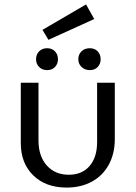

<svg xmlns="http://www.w3.org/2000/svg" viewBox="-20 -842 613 868"><path d="M172 -707 369 -822 406 -756 199 -662ZM143 -574Q143 -596 157 -610Q171 -624 193 -624Q215 -624 228.5 -610Q242 -596 242 -574Q242 -553 228.5 -539Q215 -525 193 -525Q171 -525 157 -539Q143 -553 143 -574ZM334 -574Q334 -596 348.5 -610Q363 -624 386 -624Q408 -624 421.5 -610Q435 -596 435 -574Q435 -553 421.5 -539Q408 -525 386 -525Q364 -525 349 -539Q334 -553 334 -574ZM74 -195V-468H154V-207Q154 -136 191.5 -94Q229 -52 291 -52Q351 -52 385 -91.5Q419 -131 419 -200V-468H499V-213Q499 -148 472 -98Q445 -48 395.5 -21Q346 6 281 6Q187 6 130.5 -49Q74 -104 74 -195Z"/></svg>

Font: Ysabeau SC Medium
Style: Regular
Weight: 500
Designer: Christian Thalmann (Catharsis Fonts)
Version: Version 0.003